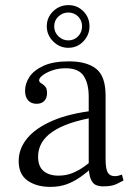

<svg xmlns="http://www.w3.org/2000/svg" viewBox="-20 -719 517 751"><path d="M383 10Q369 10 356 5Q343 0 335 -18.5Q327 -37 327 -77V-340Q327 -393 307 -422.5Q287 -452 237 -452Q209 -452 185.5 -444Q162 -436 147.5 -425Q133 -414 133 -405Q133 -398 141 -393.5Q149 -389 156.5 -381Q164 -373 164 -355Q164 -336 153.5 -324.5Q143 -313 123 -313Q102 -313 90 -326.5Q78 -340 78 -364Q78 -392 95 -418Q112 -444 150 -461.5Q188 -479 250 -479Q319 -479 356 -450Q393 -421 393 -345V-98Q393 -58 401.5 -44Q410 -30 429 -30Q438 -30 444 -32Q450 -34 457 -36L463 -13Q454 -8 435.5 1Q417 10 383 10ZM177 12Q123 12 88 -12.5Q53 -37 53 -89Q53 -137 86 -177.5Q119 -218 186 -247Q253 -276 354 -287V-261Q241 -242 185 -203.5Q129 -165 129 -106Q129 -68 150.5 -50Q172 -32 209 -32Q238 -32 263 -42Q288 -52 310 -68Q332 -84 353 -101V-74Q322 -46 295 -27Q268 -8 240 2Q212 12 177 12ZM247 -532Q213 -532 188 -557Q163 -582 163 -616Q163 -651 188 -675Q213 -699 248 -699Q282 -699 306 -675Q330 -651 330 -616Q330 -582 306 -557Q282 -532 247 -532ZM247 -561Q270 -561 285.5 -577Q301 -593 301 -616Q301 -639 285.5 -654.5Q270 -670 247 -670Q225 -670 208.5 -654.5Q192 -639 192 -616Q192 -593 208.5 -577Q225 -561 247 -561Z"/></svg>

Font: Frank Ruhl Libre Light
Style: Regular
Weight: 300
Designer: Yanek Iontef
Foundry: Fontef
Version: Version 6.003;gftools[0.9.30]